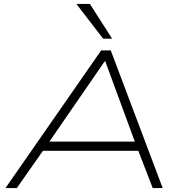

<svg xmlns="http://www.w3.org/2000/svg" viewBox="-20 -963 938 983"><path d="M8 0 498 -705H547L813 0H762L683 -204L713 -191H167L209 -204L66 0ZM516 -649 226 -228 193 -238H701L674 -228L519 -649ZM508 -765 371 -943H440L554 -765Z"/></svg>

Font: Nunito Sans 10pt Expanded ExtraLight
Style: Italic
Weight: 250
Width: 7
Italic angle: -9°
Designer: Vernon Adams
Foundry: Vernon Adams
Version: Version 3.101;gftools[0.9.27]